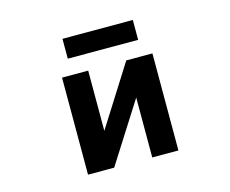

<svg xmlns="http://www.w3.org/2000/svg" viewBox="-101 -861 1202 1004"><g transform="rotate(-15 500.0 -358.5)"><path d="M312.5 -611.3V-718.8H693.4V-611.3ZM605.5 -322.3 399.4 2H257.8V-523.4H399.4V-197.3L605.5 -523.4H747.1V2H605.5Z"/></g></svg>

Font: GenEi Gothic M Regular
Style: Bold
Weight: 700
Designer: o_tamon (Modified); [Source Han Sans]
Ryoko NISHIZUKA  (kana & ideographs); Paul D. Hunt (Latin, Greek & Cyrillic); Wenl
Version: Version 1.1a;Original Version 1.004